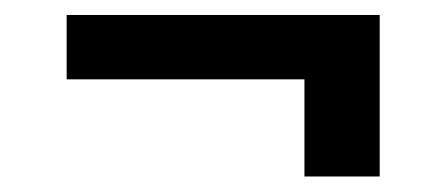

<svg xmlns="http://www.w3.org/2000/svg" viewBox="-20 -413 580 250"><path d="M474.4 -393.5H66.8V-309.7H376.4V-183.2H474.4Z"/></svg>

Font: Inter-Regular
Style: Regular
Weight: 500
Designer: Rasmus Andersson
Foundry: rsms
Version: ""